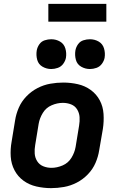

<svg xmlns="http://www.w3.org/2000/svg" viewBox="-20 -965 616 993"><path d="M244 8Q277 8 311 2Q345 -4 377 -20.5Q409 -37 434.5 -63.5Q460 -90 474 -122.5Q488 -155 493 -188L512 -298Q518 -337 515.5 -375.5Q513 -414 496 -446Q479 -478 449.5 -499.5Q420 -521 383 -529.5Q346 -538 307 -538Q274 -538 240 -532Q206 -526 174 -509.5Q142 -493 116.5 -466.5Q91 -440 77 -407.5Q63 -375 58 -342L40 -232Q33 -193 35.5 -155Q38 -117 55 -84.5Q72 -52 101.5 -30.5Q131 -9 168.5 -0.5Q206 8 244 8ZM246 -97Q224 -97 204 -105Q184 -113 172.5 -131Q161 -149 159.5 -171Q158 -193 162 -215L180 -325Q185 -354 201.5 -381Q218 -408 247 -420.5Q276 -433 305 -433Q328 -433 348 -425Q368 -417 379 -399Q390 -381 391.5 -359.5Q393 -338 389 -315L371 -205Q366 -176 349.5 -149Q333 -122 304 -109.5Q275 -97 246 -97ZM445 -608Q462 -608 479 -614Q496 -620 507 -635Q518 -650 521 -666Q525 -691 518 -714.5Q511 -738 490.5 -750Q470 -762 445 -762Q428 -762 411 -756.5Q394 -751 383.5 -736Q373 -721 370 -704Q366 -679 372.5 -655.5Q379 -632 400 -620Q421 -608 445 -608ZM245 -608Q262 -608 279 -614Q296 -620 307 -635Q318 -650 321 -666Q325 -691 318 -714.5Q311 -738 290.5 -750Q270 -762 245 -762Q228 -762 211 -756.5Q194 -751 183.5 -736Q173 -721 170 -704Q166 -679 172.5 -655.5Q179 -632 200 -620Q221 -608 245 -608ZM230 -853H530V-945H230Z"/></svg>

Font: Iosevka Sparkle
Style: Bold Italic
Weight: 700
Italic angle: -9°
Designer: Belleve Invis
Foundry: Belleve Invis
Version: Version 4.5.0; ttfautohint (v1.8.3)